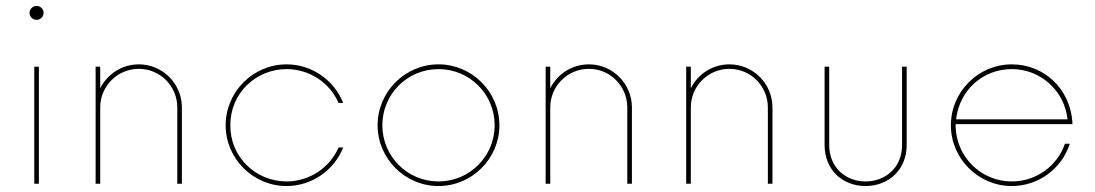

<svg xmlns="http://www.w3.org/2000/svg" viewBox="-20 -623 3714 651"><path d="M104 -555.7C116.7 -555.7 127.9 -565.9 127.9 -579.6C127.9 -592.3 116.7 -603 104 -603C91.3 -603 80.1 -592.3 80.1 -579.6C80.1 -565.9 91.3 -555.7 104 -555.7ZM96.2 0H111.8V-397H96.2Z M450.7 -404.8C393.1 -404.8 343.8 -371.6 319.8 -323.7V-397H304.2V0H319.8V-258.8C319.8 -331.1 378.4 -389.6 450.7 -389.6C522.9 -389.6 581.1 -331.1 581.1 -258.8V0H596.7V-258.8C596.7 -338.9 531.7 -404.8 450.7 -404.8Z M951.7 7.8C1038.1 7.8 1113.8 -46.9 1143.6 -123H1127.9C1098.6 -54.7 1029.3 -7.8 951.7 -7.8C847.7 -7.8 759.8 -90.3 761.2 -198.2C759.8 -306.2 847.7 -388.7 951.7 -388.7C1029.3 -388.7 1098.6 -342.3 1127.9 -273.9H1143.6C1113.8 -350.1 1038.1 -404.8 951.7 -404.8C838.4 -404.8 745.1 -312 745.1 -198.2C745.1 -85 838.4 7.8 951.7 7.8Z M1466.8 7.8C1580.1 7.8 1673.3 -85 1673.3 -198.2C1673.3 -312 1580.1 -404.8 1466.8 -404.8C1353.5 -404.8 1260.3 -312 1260.3 -198.2C1260.3 -85 1353.5 7.8 1466.8 7.8ZM1466.8 -7.8C1361.3 -7.8 1276.4 -92.8 1276.4 -198.2C1276.4 -304.2 1361.3 -388.7 1466.8 -388.7C1572.3 -388.7 1657.2 -304.2 1657.2 -198.2C1657.2 -92.8 1572.3 -7.8 1466.8 -7.8Z M1976.6 -404.8C1918.9 -404.8 1869.6 -371.6 1845.7 -323.7V-397H1830.1V0H1845.7V-258.8C1845.7 -331.1 1904.3 -389.6 1976.6 -389.6C2048.8 -389.6 2106.9 -331.1 2106.9 -258.8V0H2122.6V-258.8C2122.6 -338.9 2057.6 -404.8 1976.6 -404.8Z M2453.1 -404.8C2395.5 -404.8 2346.2 -371.6 2322.3 -323.7V-397H2306.6V0H2322.3V-258.8C2322.3 -331.1 2380.9 -389.6 2453.1 -389.6C2525.4 -389.6 2583.5 -331.1 2583.5 -258.8V0H2599.1V-258.8C2599.1 -338.9 2534.2 -404.8 2453.1 -404.8Z M2914.6 7.8C2991.7 7.8 3054.2 -46.4 3054.2 -131.3V-397H3038.6V-131.3C3038.6 -55.2 2982.9 -7.8 2914.6 -7.8C2847.2 -7.8 2791.5 -55.2 2791.5 -131.3V-397H2775.9V-131.3C2775.9 -46.4 2837.4 7.8 2914.6 7.8Z M3616.2 -202.1V-208C3608.9 -320.8 3521 -404.8 3410.6 -404.8C3297.4 -404.8 3204.1 -312 3204.1 -198.2C3204.1 -85 3297.4 7.8 3410.6 7.8C3502 7.8 3580.6 -52.2 3607.4 -135.7H3590.8C3565.4 -61 3494.1 -7.8 3410.6 -7.8C3306.6 -7.8 3222.7 -90.3 3220.2 -194.3V-202.1ZM3410.6 -388.7C3509.3 -388.7 3589.4 -314.5 3599.6 -218.3H3221.7C3232.9 -316.4 3311.5 -388.7 3410.6 -388.7Z"/></svg>

Font: Now Thin
Style: Regular
Weight: 100
Designer: Alfredo Marco Pradil
Foundry: Alfredo Marco Pradil
Version: Version 1.200;hotconv 1.0.109;makeotfexe 2.5.65596